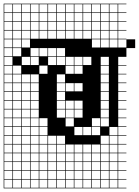

<svg xmlns="http://www.w3.org/2000/svg" viewBox="-20 -785 754 1043"><path d="M0 238.1V-765.1H666.7V-761.9H622.2V-717.5H666.7V-714.3H622.2V-669.8H666.7V-666.7H622.2V-622.2H666.7V-619H622.2V-574.6H666.7V-571.4H714.3V-523.8H666.7V-476.2H622.2V-431.7H666.7V-428.6H622.2V-384.1H666.7V-381H622.2V-336.5H666.7V-333.3H622.2V-288.9H666.7V-285.7H622.2V-241.3H666.7V-238.1H622.2V-193.7H666.7V-190.5H622.2V-146H666.7V-142.9H622.2V-98.4H666.7V-95.2H622.2V-50.8H666.7V-47.6H622.2V-3.2H666.7V0H622.2V44.4H666.7V47.6H622.2V92.1H666.7V95.2H622.2V139.7H666.7V142.9H622.2V187.3H666.7V190.5H622.2V234.9H666.7V238.1ZM336.5 -717.5H381V-761.9H336.5ZM574.6 -717.5H619V-761.9H574.6ZM98.4 -717.5H142.9V-761.9H98.4ZM146 -717.5H190.5V-761.9H146ZM50.8 -717.5H95.2V-761.9H50.8ZM527 -717.5H571.4V-761.9H527ZM193.7 -717.5H238.1V-761.9H193.7ZM241.3 -717.5H285.7V-761.9H241.3ZM288.9 -717.5H333.3V-761.9H288.9ZM479.4 -717.5H523.8V-761.9H479.4ZM384.1 -717.5H428.6V-761.9H384.1ZM3.2 -717.5H47.6V-761.9H3.2ZM431.7 -717.5H476.2V-761.9H431.7ZM241.3 -669.8H285.7V-714.3H241.3ZM431.7 -669.8H476.2V-714.3H431.7ZM98.4 -669.8H142.9V-714.3H98.4ZM574.6 -669.8H619V-714.3H574.6ZM146 -669.8H190.5V-714.3H146ZM193.7 -669.8H238.1V-714.3H193.7ZM3.2 -669.8H47.6V-714.3H3.2ZM50.8 -669.8H95.2V-714.3H50.8ZM479.4 -669.8H523.8V-714.3H479.4ZM384.1 -669.8H428.6V-714.3H384.1ZM527 -669.8H571.4V-714.3H527ZM288.9 -669.8H333.3V-714.3H288.9ZM336.5 -669.8H381V-714.3H336.5ZM527 -622.2H571.4V-666.7H527ZM336.5 -622.2H381V-666.7H336.5ZM288.9 -622.2H333.3V-666.7H288.9ZM241.3 -622.2H285.7V-666.7H241.3ZM384.1 -622.2H428.6V-666.7H384.1ZM50.8 -622.2H95.2V-666.7H50.8ZM479.4 -622.2H523.8V-666.7H479.4ZM3.2 -622.2H47.6V-666.7H3.2ZM193.7 -622.2H238.1V-666.7H193.7ZM574.6 -622.2H619V-666.7H574.6ZM146 -622.2H190.5V-666.7H146ZM431.7 -622.2H476.2V-666.7H431.7ZM98.4 -622.2H142.9V-666.7H98.4ZM336.5 -574.6H381V-619H336.5ZM527 -574.6H571.4V-619H527ZM384.1 -574.6H428.6V-619H384.1ZM288.9 -574.6H333.3V-619H288.9ZM479.4 -574.6H523.8V-619H479.4ZM241.3 -574.6H285.7V-619H241.3ZM50.8 -574.6H95.2V-619H50.8ZM574.6 -574.6H619V-619H574.6ZM193.7 -574.6H238.1V-619H193.7ZM3.2 -574.6H47.6V-619H3.2ZM146 -574.6H190.5V-619H146ZM431.7 -574.6H476.2V-619H431.7ZM98.4 -574.6H142.9V-619H98.4ZM622.2 -527H666.7V-571.4H622.2ZM98.4 -527H142.9V-571.4H98.4ZM574.6 -527H619V-571.4H574.6ZM527 -527H571.4V-571.4H527ZM479.4 -527H523.8V-571.4H479.4ZM3.2 -527H47.6V-571.4H3.2ZM50.8 -527H95.2V-571.4H50.8ZM3.2 -479.4H47.6V-523.8H3.2ZM288.9 -479.4H333.3V-523.8H288.9ZM50.8 -479.4H95.2V-523.8H50.8ZM146 -479.4H190.5V-523.8H146ZM241.3 -479.4H285.7V-523.8H241.3ZM193.7 -479.4H238.1V-523.8H193.7ZM47.6 -476.2H3.2V-431.7H47.6ZM98.4 -431.7H142.9V-476.2H98.4ZM527 -431.7H571.4V-476.2H527ZM431.7 -431.7H476.2V-476.2H431.7ZM384.1 -431.7H428.6V-476.2H384.1ZM336.5 -431.7H381V-476.2H336.5ZM288.9 -431.7H333.3V-476.2H288.9ZM146 -431.7H190.5V-476.2H146ZM241.3 -431.7H285.7V-476.2H241.3ZM527 -384.1H571.4V-428.6H527ZM3.2 -384.1H47.6V-428.6H3.2ZM384.1 -384.1H428.6V-428.6H384.1ZM336.5 -384.1H381V-428.6H336.5ZM50.8 -384.1H95.2V-428.6H50.8ZM193.7 -384.1H238.1V-428.6H193.7ZM98.4 -336.5H142.9V-381H98.4ZM527 -336.5H571.4V-381H527ZM3.2 -336.5H47.6V-381H3.2ZM288.9 -336.5H333.3V-381H288.9ZM50.8 -336.5H95.2V-381H50.8ZM146 -336.5H190.5V-381H146ZM336.5 -288.9H381V-333.3H336.5ZM527 -288.9H571.4V-333.3H527ZM3.2 -288.9H47.6V-333.3H3.2ZM384.1 -288.9H428.6V-333.3H384.1ZM50.8 -288.9H95.2V-333.3H50.8ZM288.9 -288.9H333.3V-333.3H288.9ZM98.4 -288.9H142.9V-333.3H98.4ZM146 -288.9H190.5V-333.3H146ZM98.4 -241.3H142.9V-285.7H98.4ZM527 -241.3H571.4V-285.7H527ZM3.2 -241.3H47.6V-285.7H3.2ZM50.8 -241.3H95.2V-285.7H50.8ZM146 -241.3H190.5V-285.7H146ZM288.9 -241.3H333.3V-285.7H288.9ZM384.1 -193.7H428.6V-238.1H384.1ZM146 -193.7H190.5V-238.1H146ZM336.5 -193.7H381V-238.1H336.5ZM3.2 -193.7H47.6V-238.1H3.2ZM98.4 -193.7H142.9V-238.1H98.4ZM288.9 -193.7H333.3V-238.1H288.9ZM527 -193.7H571.4V-238.1H527ZM50.8 -193.7H95.2V-238.1H50.8ZM146 -146H190.5V-190.5H146ZM98.4 -146H142.9V-190.5H98.4ZM3.2 -146H47.6V-190.5H3.2ZM336.5 -146H381V-190.5H336.5ZM50.8 -146H95.2V-190.5H50.8ZM527 -146H571.4V-190.5H527ZM288.9 -146H333.3V-190.5H288.9ZM384.1 -146H428.6V-190.5H384.1ZM146 -98.4H190.5V-142.9H146ZM527 -98.4H571.4V-142.9H527ZM3.2 -98.4H47.6V-142.9H3.2ZM98.4 -98.4H142.9V-142.9H98.4ZM50.8 -98.4H95.2V-142.9H50.8ZM336.5 -98.4H381V-142.9H336.5ZM193.7 -98.4H238.1V-142.9H193.7ZM479.4 -98.4H523.8V-142.9H479.4ZM98.4 -50.8H142.9V-95.2H98.4ZM193.7 -50.8H238.1V-95.2H193.7ZM384.1 -50.8H428.6V-95.2H384.1ZM146 -50.8H190.5V-95.2H146ZM3.2 -50.8H47.6V-95.2H3.2ZM431.7 -50.8H476.2V-95.2H431.7ZM574.6 -50.8H619V-95.2H574.6ZM479.4 -50.8H523.8V-95.2H479.4ZM50.8 -50.8H95.2V-95.2H50.8ZM98.4 -3.2H142.9V-47.6H98.4ZM241.3 -3.2H285.7V-47.6H241.3ZM50.8 -3.2H95.2V-47.6H50.8ZM527 -3.2H571.4V-47.6H527ZM288.9 -3.2H333.3V-47.6H288.9ZM574.6 -3.2H619V-47.6H574.6ZM193.7 -3.2H238.1V-47.6H193.7ZM146 -3.2H190.5V-47.6H146ZM3.2 -3.2H47.6V-47.6H3.2ZM384.1 44.4H428.6V0H384.1ZM3.2 44.4H47.6V0H3.2ZM98.4 44.4H142.9V0H98.4ZM574.6 44.4H619V0H574.6ZM193.7 44.4H238.1V0H193.7ZM288.9 44.4H333.3V0H288.9ZM50.8 44.4H95.2V0H50.8ZM527 44.4H571.4V0H527ZM431.7 44.4H476.2V0H431.7ZM146 44.4H190.5V0H146ZM241.3 44.4H285.7V0H241.3ZM336.5 44.4H381V0H336.5ZM479.4 44.4H523.8V0H479.4ZM574.6 92.1H619V47.6H574.6ZM384.1 92.1H428.6V47.6H384.1ZM50.8 92.1H95.2V47.6H50.8ZM336.5 92.1H381V47.6H336.5ZM527 92.1H571.4V47.6H527ZM431.7 92.1H476.2V47.6H431.7ZM288.9 92.1H333.3V47.6H288.9ZM146 92.1H190.5V47.6H146ZM193.7 92.1H238.1V47.6H193.7ZM3.2 92.1H47.6V47.6H3.2ZM98.4 92.1H142.9V47.6H98.4ZM241.3 92.1H285.7V47.6H241.3ZM479.4 92.1H523.8V47.6H479.4ZM479.4 139.7H523.8V95.2H479.4ZM193.7 139.7H238.1V95.2H193.7ZM3.2 139.7H47.6V95.2H3.2ZM288.9 139.7H333.3V95.2H288.9ZM241.3 139.7H285.7V95.2H241.3ZM574.6 139.7H619V95.2H574.6ZM146 139.7H190.5V95.2H146ZM336.5 139.7H381V95.2H336.5ZM384.1 139.7H428.6V95.2H384.1ZM527 139.7H571.4V95.2H527ZM431.7 139.7H476.2V95.2H431.7ZM98.4 139.7H142.9V95.2H98.4ZM50.8 139.7H95.2V95.2H50.8ZM479.4 187.3H523.8V142.9H479.4ZM50.8 187.3H95.2V142.9H50.8ZM431.7 187.3H476.2V142.9H431.7ZM527 187.3H571.4V142.9H527ZM384.1 187.3H428.6V142.9H384.1ZM336.5 187.3H381V142.9H336.5ZM98.4 187.3H142.9V142.9H98.4ZM574.6 187.3H619V142.9H574.6ZM146 187.3H190.5V142.9H146ZM241.3 187.3H285.7V142.9H241.3ZM288.9 187.3H333.3V142.9H288.9ZM3.2 187.3H47.6V142.9H3.2ZM193.7 187.3H238.1V142.9H193.7ZM431.7 234.9H476.2V190.5H431.7ZM384.1 234.9H428.6V190.5H384.1ZM50.8 234.9H95.2V190.5H50.8ZM527 234.9H571.4V190.5H527ZM336.5 234.9H381V190.5H336.5ZM98.4 234.9H142.9V190.5H98.4ZM574.6 234.9H619V190.5H574.6ZM241.3 234.9H285.7V190.5H241.3ZM479.4 234.9H523.8V190.5H479.4ZM193.7 234.9H238.1V190.5H193.7ZM288.9 234.9H333.3V190.5H288.9ZM146 234.9H190.5V190.5H146ZM3.2 234.9H47.6V190.5H3.2Z"/></svg>

Font: Jacquard 12 Charted
Style: Regular
Weight: 400
Designer: Sarah Cadigan-Fried
Version: Version 1.000